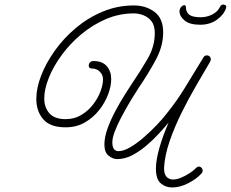

<svg xmlns="http://www.w3.org/2000/svg" viewBox="-20 -657 1017 846"><path d="M739 169Q709 169 688 150.5Q667 132 667 87Q667 48 682.5 -6Q698 -60 723 -117Q703 -93 677 -65Q651 -37 621.5 -12.5Q592 12 560.5 28Q529 44 496 44Q477 44 458.5 29Q440 14 440 -20Q440 -53 454.5 -92.5Q469 -132 490 -171Q511 -210 531 -241.5Q551 -273 561 -288Q599 -344 630.5 -398Q662 -452 662 -511Q662 -545 647.5 -563.5Q633 -582 611.5 -590Q590 -598 570 -598Q505 -598 446 -572.5Q387 -547 337.5 -505.5Q288 -464 251.5 -414Q215 -364 195 -314Q175 -264 175 -223Q175 -184 197.5 -158Q220 -132 269 -132Q308 -132 338.5 -150.5Q369 -169 390.5 -197Q412 -225 423 -255Q434 -285 434 -307Q434 -327 420 -341Q406 -355 386 -355Q371 -355 371 -368Q371 -376 376.5 -382Q382 -388 392 -388Q431 -388 450.5 -365.5Q470 -343 470 -308Q470 -278 456.5 -241.5Q443 -205 417 -172Q391 -139 354 -117.5Q317 -96 269 -96Q201 -96 170.5 -131.5Q140 -167 140 -221Q140 -269 161.5 -324.5Q183 -380 222 -434.5Q261 -489 314.5 -534Q368 -579 433 -606Q498 -633 570 -633Q623 -633 661 -604.5Q699 -576 699 -514Q699 -454 666.5 -393.5Q634 -333 591 -270Q587 -263 574 -243Q561 -223 544.5 -194.5Q528 -166 512 -135.5Q496 -105 485.5 -77Q475 -49 475 -30Q475 9 502 9Q525 9 554.5 -8.5Q584 -26 614.5 -52.5Q645 -79 671.5 -107Q698 -135 714 -156Q738 -186 756 -211.5Q774 -237 790.5 -263.5Q807 -290 827.5 -324Q848 -358 877 -405Q882 -413 891 -413Q899 -413 904 -408Q909 -403 909 -395Q909 -393 907 -387Q879 -339 844.5 -280Q810 -221 779 -158Q748 -95 727 -33.5Q706 28 703 81Q702 109 713.5 121.5Q725 134 742 134Q759 134 779 125.5Q799 117 817 105Q835 93 844 83Q850 77 856 77Q863 77 868 82.5Q873 88 873 96Q873 102 868 107Q847 131 810 150Q773 169 739 169ZM862 -548Q816 -548 793.5 -566.5Q771 -585 771 -607Q771 -618 778 -626Q785 -634 792 -634Q799 -634 799 -627Q799 -604 813.5 -592.5Q828 -581 864 -581Q891 -581 915 -593Q939 -605 949 -626Q952 -633 956.5 -635Q961 -637 965 -637Q967 -637 973 -634Q979 -631 976 -622Q968 -594 937 -571Q906 -548 862 -548Z"/></svg>

Font: Meow Script
Style: Regular
Weight: 400
Designer: Robert E. Leuschke
Foundry: Robert E. Leuschke
Version: Version 1.010; ttfautohint (v1.8.3)